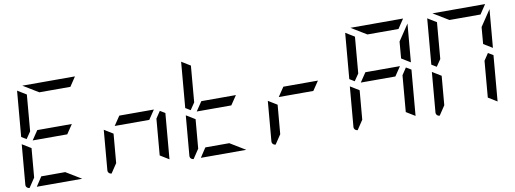

<svg xmlns="http://www.w3.org/2000/svg" viewBox="-73 -1441 5042 1881"><g transform="rotate(-10 2448.0 -500.0)"><path d="M205 -454 267 -546H611L549 -454ZM196 -546 149 -477 100 -507 139 -959V-961L227 -907ZM351 -907 198 -1000H720H722L660 -907ZM618 0H166L227 -93H465ZM94 0Q78 -1 67.5 -12.5Q57 -24 59 -41L93 -436L181 -382L156 -93Z M1021 -454 1083 -546H1427L1365 -454ZM910 0Q894 -1 883.5 -12.5Q873 -24 875 -41L909 -436L997 -382L972 -93ZM1532 -493 1493 -41V-39L1405 -93L1436 -454L1482 -523Z M1837 -454 1899 -546H2243L2181 -454ZM1828 -546 1781 -477 1732 -507 1771 -959V-961L1859 -907ZM2250 0H1798L1859 -93H2097ZM1726 0Q1710 -1 1699.5 -12.5Q1689 -24 1691 -41L1725 -436L1813 -382L1788 -93Z M2653 -454 2715 -546H3059L2997 -454ZM2542 0Q2526 -1 2515.5 -12.5Q2505 -24 2507 -41L2541 -436L2629 -382L2604 -93Z M3469 -454 3531 -546H3875L3813 -454ZM3987 -564 3899 -618 3913 -784 4020 -944ZM3460 -546 3413 -477 3364 -507 3403 -959V-961L3491 -907ZM3615 -907 3462 -1000H3984H3986L3924 -907ZM3358 0Q3342 -1 3331.5 -12.5Q3321 -24 3323 -41L3357 -436L3445 -382L3420 -93ZM3980 -493 3941 -41V-39L3853 -93L3884 -454L3930 -523Z M4803 -564 4715 -618 4729 -784 4836 -944ZM4276 -546 4229 -477 4180 -507 4219 -959V-961L4307 -907ZM4431 -907 4278 -1000H4800H4802L4740 -907ZM4174 0Q4158 -1 4147.5 -12.5Q4137 -24 4139 -41L4173 -436L4261 -382L4236 -93ZM4796 -493 4757 -41V-39L4669 -93L4700 -454L4746 -523Z"/></g></svg>

Font: DSEG7 Modern Mini
Style: Italic
Weight: 400
Italic angle: -5°
Designer: Keshikan(Twitter:@keshinomi_88pro)
Version: Version 0.46